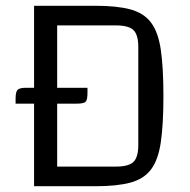

<svg xmlns="http://www.w3.org/2000/svg" viewBox="-20 -645 658 665"><path d="M98 -625H311Q385 -625 431.5 -612.5Q478 -600 503 -567Q528 -534 537 -472.5Q546 -411 546 -312Q546 -214 537 -152.5Q528 -91 503 -58Q478 -25 431.5 -12.5Q385 0 311 0H98ZM178 -557V-68H381Q426 -68 442.5 -84.5Q459 -101 459 -143V-482Q459 -524 442.5 -540.5Q426 -557 381 -557ZM34 -303Q34 -327 41 -334Q48 -341 71 -341H283V-323Q283 -299 276.5 -292.5Q270 -286 245 -286H34Z"/></svg>

Font: Changa ExtraLight Light
Style: Regular
Weight: 300
Version: Version 3.002; ttfautohint (v1.8.2)